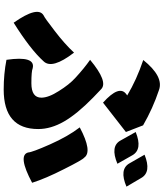

<svg xmlns="http://www.w3.org/2000/svg" viewBox="57 -879 886 1040"><g transform="rotate(90 500.0 -359.0)"><path d="M536 -474Q438 -562 490 -600L497 -605Q412 -656 305 -692Q395 -804 468 -777Q567 -744 659 -691L695 -598L536 -474ZM304 49Q281 -110 350 -93Q366 -86 431 -86Q509 -86 509 -140Q509 -179 473 -235Q438 -291 403 -323Q350 -372 304 -404Q423 -503 463 -464Q493 -436 509 -420Q597 -334 638 -263Q679 -192 679 -123Q679 64 465 64Q380 64 304 49ZM970 -90Q822 -11 806 -68Q805 -90 762 -187Q719 -284 670 -348Q802 -418 834 -372Q846 -363 896 -263Q947 -163 970 -90ZM265 -317Q357 -198 312 -152Q247 -80 103 10Q11 -121 63 -152Q76 -157 147 -212Q219 -267 265 -317ZM695 -651Q789 -689 821 -633L867 -552Q772 -512 741 -569L695 -651ZM818 -699Q912 -737 944 -681L991 -601Q897 -561 865 -617L818 -699Z"/></g></svg>

Font: Swei Half Moon CJK SC
Style: Black
Weight: 900
Version: Version 2.071